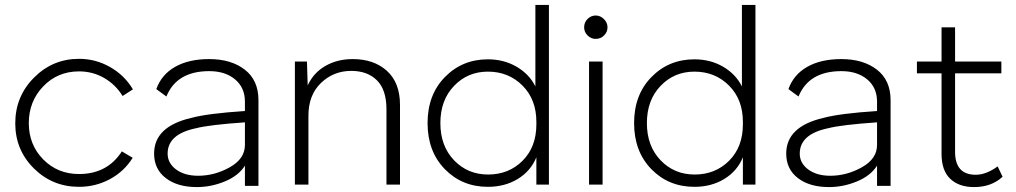

<svg xmlns="http://www.w3.org/2000/svg" viewBox="-20 -750 4127 780"><path d="M42 -249Q42 -358 118 -434.5Q194 -511 301 -511Q369 -511 427.5 -477.5Q486 -444 520 -387L478 -360Q450 -406 403.5 -433Q357 -460 301 -460Q214 -460 155.5 -399Q97 -338 97 -250Q97 -162 155.5 -102.5Q214 -43 301 -43Q416 -43 475 -135L519 -109Q485 -54 427 -22.5Q369 9 301 9Q193 9 117.5 -66Q42 -141 42 -249Z M830 -510Q919 -510 974.5 -467Q1030 -424 1030 -343V-87V5H975V-77Q949 -36 893.5 -13Q838 10 780 10Q701 10 653.5 -26.5Q606 -63 606 -126Q606 -236 757 -271Q823 -289 975 -299V-337Q975 -394 935 -427.5Q895 -461 830 -461Q698 -461 656 -358L615 -388Q636 -447 691.5 -478.5Q747 -510 830 -510ZM661 -126Q661 -87 695.5 -61.5Q730 -36 785 -36Q852 -36 913.5 -70.5Q975 -105 975 -161V-253Q830 -243 776 -229Q661 -205 661 -126Z M1413 -510Q1499 -510 1552 -462Q1605 -414 1605 -324V0H1550V-306Q1550 -385 1511.5 -423.5Q1473 -462 1407 -462Q1335 -462 1284 -413Q1233 -364 1233 -280V0H1178V-500H1227L1230 -403Q1254 -455 1302.5 -482.5Q1351 -510 1413 -510Z M2210 -730V0H2159V-111Q2136 -55 2083.5 -23Q2031 9 1962 9Q1857 9 1787 -63Q1717 -135 1717 -250Q1717 -365 1787.5 -437Q1858 -509 1962 -509Q2027 -509 2078.5 -479Q2130 -449 2155 -399V-730ZM1963 -41Q2047 -41 2103 -97Q2159 -153 2159 -245V-255Q2159 -346 2102.5 -402.5Q2046 -459 1962 -459Q1880 -459 1824.5 -401Q1769 -343 1769 -250Q1769 -157 1824.5 -99Q1880 -41 1963 -41Z M2400 -592Q2381 -592 2367 -606Q2353 -620 2353 -639Q2353 -659 2367 -673Q2381 -687 2400 -687Q2419 -687 2433.5 -672.5Q2448 -658 2448 -639Q2448 -620 2434 -606Q2420 -592 2400 -592ZM2373 0V-500H2428V0Z M3049 -730V0H2998V-111Q2975 -55 2922.5 -23Q2870 9 2801 9Q2696 9 2626 -63Q2556 -135 2556 -250Q2556 -365 2626.5 -437Q2697 -509 2801 -509Q2866 -509 2917.5 -479Q2969 -449 2994 -399V-730ZM2802 -41Q2886 -41 2942 -97Q2998 -153 2998 -245V-255Q2998 -346 2941.5 -402.5Q2885 -459 2801 -459Q2719 -459 2663.5 -401Q2608 -343 2608 -250Q2608 -157 2663.5 -99Q2719 -41 2802 -41Z M3398 -510Q3487 -510 3542.5 -467Q3598 -424 3598 -343V-87V5H3543V-77Q3517 -36 3461.5 -13Q3406 10 3348 10Q3269 10 3221.5 -26.5Q3174 -63 3174 -126Q3174 -236 3325 -271Q3391 -289 3543 -299V-337Q3543 -394 3503 -427.5Q3463 -461 3398 -461Q3266 -461 3224 -358L3183 -388Q3204 -447 3259.5 -478.5Q3315 -510 3398 -510ZM3229 -126Q3229 -87 3263.5 -61.5Q3298 -36 3353 -36Q3420 -36 3481.5 -70.5Q3543 -105 3543 -161V-253Q3398 -243 3344 -229Q3229 -205 3229 -126Z M3860 -133Q3860 -40 3944 -40Q3986 -40 4033 -74L4053 -32Q4008 10 3937 10Q3876 10 3840.5 -23.5Q3805 -57 3805 -125V-452H3705V-500H3805V-639H3860V-500H4048V-452H3860Z"/></svg>

Font: Human Sans Light
Style: Regular
Weight: 300
Designer: Tim Radville
Foundry: Continuum
Version: Version 1.000;FEAKit 1.0